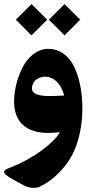

<svg xmlns="http://www.w3.org/2000/svg" viewBox="-27 -634 449 920"><path d="M207 -539.6 282.2 -464.4 357.4 -539.6 282.2 -614.3ZM48.8 -539.6 124 -464.4 199.2 -539.6 124 -614.3ZM259.8 -0.5C244.6 26.4 215.8 55.2 173.3 86.4C130.9 117.2 84.5 143.6 33.2 164.6C30.8 165.5 11.2 172.9 9.3 174.3C5.4 176.3 -5.9 181.6 -6.3 185.1C-6.8 188.5 -8.3 194.8 -2.4 200.7C3.9 206.5 15.1 214.4 32.2 224.1L85.4 253.4C109.4 266.6 129.4 266.1 135.7 266.1C146 266.1 155.8 264.2 164.1 260.3C202.6 240.7 235.4 217.8 272.9 174.8C292 153.3 308.1 129.4 321.3 103.5C348.1 50.8 367.7 -27.3 367.7 -113.8C367.7 -186 356.4 -251 331.5 -307.6C306.6 -363.8 261.7 -399.9 203.6 -399.9C153.3 -399.9 108.9 -363.8 82.5 -313.5C56.2 -262.7 40.5 -202.6 40.5 -148.4C40.5 -50.8 96.7 1.5 200.2 2.9C223.1 2.9 243.2 2 259.8 -0.5ZM126 -209.5C126 -243.2 154.3 -266.1 187.5 -266.6C232.4 -266.1 265.1 -233.4 280.8 -176.3C254.9 -174.8 231 -173.8 209.5 -173.8C153.8 -173.8 126 -185.5 126 -209.5Z"/></svg>

Font: Sahel
Style: Bold
Weight: 700
Foundry: Saber Rastikerdar (saber.rastikerdar@gmail.com)
Version: Version 3.4.0